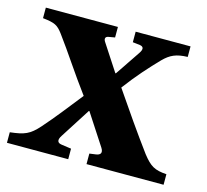

<svg xmlns="http://www.w3.org/2000/svg" viewBox="-93 -579 722 669"><g transform="rotate(15 267.5 -245.0)"><path d="M-15 0H206V-38L171 -43C155 -45 151 -55 163 -73L232 -181H234L307 -69C318 -52 311 -43 294 -41L272 -38V0H550V-38C507 -41 491 -50 462 -87C414 -152 367 -220 320 -289C358 -340 395 -381 430 -417C454 -441 475 -451 516 -452V-490H318V-452L344 -449C358 -447 361 -438 349 -421L289 -332H287L225 -427C218 -437 219 -446 231 -448L254 -452V-490H-6V-452C38 -447 48 -442 68 -415C109 -360 151 -294 201 -227C162 -178 126 -131 87 -87C55 -51 37 -44 -15 -38Z"/></g></svg>

Font: Heuristica
Style: Bold
Weight: 700
Version: Version 1.0.1